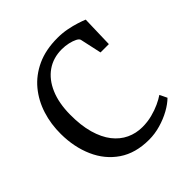

<svg xmlns="http://www.w3.org/2000/svg" viewBox="-162 -687 815 815"><g transform="rotate(-45 246.0 -279.5)"><path d="M26 -271Q25.5 -330.5 42.5 -384.2Q59.5 -438 94 -479.8Q128.5 -521.5 181 -545.8Q233.5 -570 304 -570Q333 -570 360.2 -564.8Q387.5 -559.5 409.2 -552.5Q431 -545.5 444 -540L440 -397H390L369 -493Q367.5 -501 354.2 -507.8Q341 -514.5 322 -518.8Q303 -523 283 -523Q231.5 -523 193.2 -496.2Q155 -469.5 133.8 -420Q112.5 -370.5 112 -302Q111.5 -237 125.2 -188.8Q139 -140.5 163.5 -109.2Q188 -78 221 -62.5Q254 -47 292 -47Q322.5 -47 350.5 -54.2Q378.5 -61.5 401.2 -72Q424 -82.5 439 -93L455 -60Q436.5 -41.5 407.2 -25.2Q378 -9 343.2 1Q308.5 11 274 11Q193 11 138 -26.5Q83 -64 54.8 -128Q26.5 -192 26 -271Z"/></g></svg>

Font: Merriweather 7pt Light
Style: Regular
Weight: 300
Designer: Eben Sorkin
Foundry: Eben Sorkin
Version: Version 2.200;gftools[0.9.31]